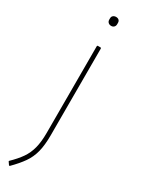

<svg xmlns="http://www.w3.org/2000/svg" viewBox="-218 -653 632 859"><g transform="rotate(30 97.5 -224.0)"><path d="M19 183Q16 185 14 182L5 169Q4 168 4 167Q4 166 5 165Q35 136 53 110Q71 84 79.5 51.5Q88 19 88 -27V-475Q88 -477 89 -478Q90 -479 91 -479H105Q107 -479 108 -478Q109 -477 109 -475V-27Q109 24 100 59Q91 94 71 122.5Q51 151 19 183ZM98 -586Q89 -586 83 -591.5Q77 -597 77 -606V-613Q77 -622 83 -627Q89 -632 98 -632Q107 -632 112.5 -627Q118 -622 118 -613V-606Q118 -597 112.5 -591.5Q107 -586 98 -586Z"/></g></svg>

Font: Sofia Sans Semi Condensed Thin
Style: Regular
Weight: 250
Version: Version 4.100